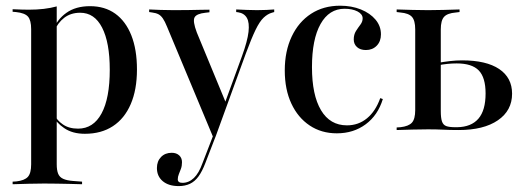

<svg xmlns="http://www.w3.org/2000/svg" viewBox="-20 -447 1800 660"><path d="M131.5 183.9Q103.2 183.9 78.2 184.7Q53.2 185.5 23.4 186.3V177.4L36.3 176.6Q64.5 173.4 75.8 160.9Q87.1 148.4 87.1 117.7V-207.3H175V117.7Q175 137.9 179.8 150Q184.7 162.1 197.2 167.7Q209.7 173.4 230.6 175L262.1 177.4V186.3Q238.7 185.5 216.9 185.1Q195.2 184.7 174.6 184.3Q154 183.9 131.5 183.9ZM289.5 -425.8Q340.3 -425.8 376.2 -400Q412.1 -374.2 431.5 -325.4Q450.8 -276.6 450.8 -208.1Q450.8 -138.7 429.4 -89.1Q408.1 -39.5 368.1 -13.3Q328.2 12.9 271.8 12.9Q229 12.9 200.8 -6.5Q172.6 -25.8 165.3 -46L168.5 -51.6Q175 -33.9 196 -19.4Q216.9 -4.8 248.4 -4.8Q300.8 -4.8 329 -56.9Q357.3 -108.9 357.3 -207.3Q357.3 -300.8 331 -352Q304.8 -403.2 255.6 -403.2Q223.4 -403.2 200.8 -385.9Q178.2 -368.5 166.1 -338.7L162.9 -343.5Q175.8 -379.8 208.1 -402.8Q240.3 -425.8 289.5 -425.8ZM87.1 -207.3V-346.8Q87.1 -377.4 76.2 -389.9Q65.3 -402.4 34.7 -405.6L23.4 -406.5V-415.3Q41.9 -414.5 54.4 -414.1Q66.9 -413.7 79 -413.7Q106.5 -413.7 130.6 -416.5Q154.8 -419.4 175 -425V-415.3V-207.3Z M712.9 25 554 -355.6Q546.8 -373.4 539.9 -383.5Q533.1 -393.5 524.6 -398Q516.1 -402.4 503.2 -404L492.7 -405.6V-414.5Q509.7 -413.7 531.5 -412.9Q553.2 -412.1 576.6 -412.1H581.5Q607.3 -412.1 629.8 -412.5Q652.4 -412.9 670.2 -413.3Q687.9 -413.7 700 -413.7V-404.8L686.3 -403.2Q655.6 -400 648.8 -387.1Q641.9 -374.2 656.5 -335.5L756.5 -93.5L750 -84.7L812.1 -254.8Q830.6 -305.6 834.3 -337.5Q837.9 -369.4 828.6 -385.5Q819.4 -401.6 798.4 -404.8L791.9 -405.6V-414.5Q810.5 -413.7 829.4 -412.9Q848.4 -412.1 863.7 -412.1Q882.3 -412.1 896.4 -412.9Q910.5 -413.7 922.6 -414.5V-405.6L914.5 -403.2Q900 -399.2 886.3 -386.3Q872.6 -373.4 858.5 -344.4Q844.4 -315.3 825 -262.9L720.2 25ZM594.4 192.7Q559.7 192.7 539.5 175.8Q519.4 158.9 519.4 130.6Q519.4 107.3 533.5 92.7Q547.6 78.2 570.2 78.2Q586.3 78.2 596 87.1Q605.6 96 605.6 110.5Q605.6 123.4 602 133.1Q598.4 142.7 594.8 151.6Q591.1 160.5 591.1 169.4Q591.1 181.5 607.3 181.5Q629 181.5 646.4 164.9Q663.7 148.4 675.8 114.5L716.9 8.1L725 12.1L685.5 114.5Q675 141.9 662.5 159.3Q650 176.6 633.1 184.7Q616.1 192.7 594.4 192.7Z M1137.9 11.3Q1084.7 11.3 1044.4 -15.7Q1004 -42.7 981.5 -91.1Q958.9 -139.5 958.9 -204.8Q958.9 -271 982.7 -321.4Q1006.5 -371.8 1049.2 -399.6Q1091.9 -427.4 1149.2 -427.4Q1188.7 -427.4 1220.6 -414.5Q1252.4 -401.6 1271 -379.4Q1289.5 -357.3 1289.5 -329Q1289.5 -304.8 1275 -289.9Q1260.5 -275 1237.9 -275Q1218.5 -275 1207.3 -285.1Q1196 -295.2 1196 -311.3Q1196 -328.2 1203.6 -340.3Q1211.3 -352.4 1219 -362.5Q1226.6 -372.6 1226.6 -383.9Q1226.6 -398.4 1208.9 -407.7Q1191.1 -416.9 1164.5 -416.9Q1111.3 -416.9 1081.9 -364.5Q1052.4 -312.1 1052.4 -216.1Q1052.4 -120.2 1083.5 -68.1Q1114.5 -16.1 1172.6 -16.1Q1212.1 -16.1 1241.5 -40.3Q1271 -64.5 1287.1 -109.7L1296 -106.5Q1279 -50.8 1237.1 -19.8Q1195.2 11.3 1137.9 11.3Z M1407.3 -207.3V-346Q1407.3 -376.6 1396 -389.1Q1384.7 -401.6 1356.5 -404L1343.5 -405.6V-414.5Q1373.4 -413.7 1398.4 -412.9Q1423.4 -412.1 1451.6 -412.1Q1479 -412.1 1504.4 -412.9Q1529.8 -413.7 1559.7 -414.5V-405.6L1546.8 -404Q1517.7 -401.6 1506.5 -389.1Q1495.2 -376.6 1495.2 -346V-207.3ZM1451.6 -2.4Q1423.4 -2.4 1398.4 -1.6Q1373.4 -0.8 1343.5 0V-8.9L1356.5 -9.7Q1384.7 -12.9 1396 -25.4Q1407.3 -37.9 1407.3 -68.5V-207.3H1495.2V-65.3Q1495.2 -41.9 1499.2 -29.8Q1503.2 -17.7 1513.7 -13.7Q1524.2 -9.7 1545.2 -9.7H1551.6Q1600 -10.5 1624.6 -39.1Q1649.2 -67.7 1649.2 -125.8Q1649.2 -180.6 1625.8 -204.8Q1602.4 -229 1550 -229Q1534.7 -229 1518.1 -227.4Q1501.6 -225.8 1483.1 -221.8V-230.6Q1506.5 -234.7 1527.4 -237.1Q1548.4 -239.5 1568.5 -239.5Q1651.6 -239.5 1696 -209.7Q1740.3 -179.8 1740.3 -125Q1740.3 -66.9 1691.5 -33.5Q1642.7 0 1556.5 0Q1526.6 0 1503.6 -1.2Q1480.6 -2.4 1451.6 -2.4Z"/></svg>

Font: Playfair 144pt SemiCondensed Medium
Style: Regular
Weight: 500
Width: 4
Designer: Claus Eggers Sørensen
Foundry: Claus Eggers Sørensen
Version: Version 2.203